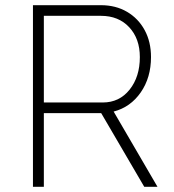

<svg xmlns="http://www.w3.org/2000/svg" viewBox="-20 -720 669 740"><path d="M107 0V-700H369Q426 -700 469.5 -674.5Q513 -649 537.5 -604Q562 -559 562 -500Q562 -421 522.5 -364Q483 -307 418 -290L587 0H536L370 -284H369H149V0ZM149 -325H376Q440 -325 479.5 -374.5Q519 -424 519 -500Q519 -571 478 -615Q437 -659 369 -659H149Z"/></svg>

Font: Readex Pro Light
Style: Regular
Weight: 300
Designer: Bonnie Shaver-Troup, Thomas Jockin
Foundry: Lexend
Version: Version 1.200; ttfautohint (v1.8.3)